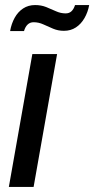

<svg xmlns="http://www.w3.org/2000/svg" viewBox="-20 -740 373 760"><path d="M15 0 108 -526H206L113 0ZM20 -617Q25 -646 38 -669.5Q51 -693 71.5 -706.5Q92 -720 119 -720Q143 -720 163 -712Q183 -704 201.5 -695.5Q220 -687 240 -687Q254 -687 263 -695.5Q272 -704 277 -720H333Q328 -692 314.5 -668.5Q301 -645 280.5 -631.5Q260 -618 233 -618Q210 -618 190 -626.5Q170 -635 151.5 -643.5Q133 -652 113 -652Q99 -652 89.5 -643Q80 -634 75 -617Z"/></svg>

Font: Archivo SemiCondensed Medium
Style: Italic
Weight: 500
Width: 4
Italic angle: -10°
Designer: Hector Gatti
Foundry: Omnibus-Type
Version: Version 2.001